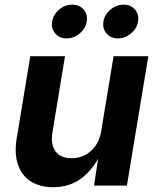

<svg xmlns="http://www.w3.org/2000/svg" viewBox="-20 -783 663 810"><path d="M204.4 6.8Q148.2 6.8 109.9 -17.7Q71.7 -42.3 55.8 -88.5Q40 -134.6 50.4 -198.7L107.8 -545.9H254.2L201.2 -224.2Q193 -173.6 214.3 -144.5Q235.5 -115.5 282 -115.5Q312.9 -115.5 339 -128.9Q365 -142.3 383 -167.9Q401 -193.5 406.9 -229.8L459.1 -545.9H605.7L515.4 0H376.9L397.3 -136.3H405.8Q373 -67.5 322.9 -30.3Q272.9 6.8 204.4 6.8ZM477.4 -621Q447.2 -621 429.4 -641.9Q411.5 -662.8 416.4 -692.3Q421.2 -721.8 446.1 -742.6Q471 -763.4 501.2 -763.4Q531.5 -763.4 549.4 -742.6Q567.2 -721.8 562.4 -692.3Q557.6 -662.8 532.6 -641.9Q507.6 -621 477.4 -621ZM261.1 -621Q230.8 -621 213 -641.9Q195.1 -662.8 200 -692.3Q204.8 -721.8 229.7 -742.6Q254.6 -763.4 284.9 -763.4Q315.1 -763.4 333 -742.6Q350.8 -721.8 346 -692.3Q341.2 -662.8 316.2 -641.9Q291.3 -621 261.1 -621Z"/></svg>

Font: Adwaita Sans
Style: Italic
Weight: 400
Italic angle: -9.39999°
Designer: Rasmus Andersson
Foundry: rsms
Version: Version 4.001;git-9221beed3